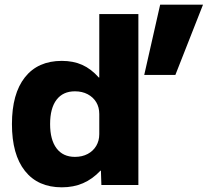

<svg xmlns="http://www.w3.org/2000/svg" viewBox="-20 -790 896 820"><path d="M244 10Q142 10 86.5 -60Q31 -130 31 -260Q31 -390 86.5 -460Q142 -530 244 -530Q293 -530 331 -513Q369 -496 402 -459H404V-730H571V0H413L411 -61H409Q375 -25 334.5 -7.5Q294 10 244 10ZM300 -120Q331 -120 354.5 -132.5Q378 -145 391 -167Q404 -189 404 -217V-303Q404 -332 391 -353.5Q378 -375 354.5 -387.5Q331 -400 300 -400Q249 -400 221.5 -364Q194 -328 194 -260Q194 -193 221.5 -156.5Q249 -120 300 -120ZM596 -470 664 -770H847L729 -470Z"/></svg>

Font: M PLUS 2 ExtraBold
Style: Regular
Weight: 800
Version: Version 1.001